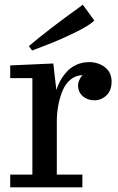

<svg xmlns="http://www.w3.org/2000/svg" viewBox="-20 -805 506 825"><path d="M23.9 0ZM334 0H23.9V-54.7H119.1V-469.2H23.9V-523.9L209 -532.2L222.2 -418Q228 -438 238.8 -457.5Q249.5 -477.1 266.4 -496.1Q283.2 -515.1 308.3 -526.6Q333.5 -538.1 362.8 -538.1Q402.3 -538.1 430.9 -516.1Q459.5 -494.1 459.5 -454.1Q459.5 -416 437.3 -395Q415 -374 384.8 -374Q356.4 -374 335.9 -391.6Q315.4 -409.2 315.4 -439Q315.4 -449.2 320.3 -460Q325.2 -470.7 330.1 -476.6L335.4 -481.9Q306.2 -481.9 283.7 -463.6Q261.2 -445.3 248.8 -415Q236.3 -384.8 230.2 -350.8Q224.1 -316.9 224.1 -280.8V-54.7H334ZM385.3 -716.8Q363.8 -694.8 296.9 -662.6Q230 -630.4 173.8 -609.4L118.2 -587.9L104 -606.9Q143.6 -640.6 201.4 -685.1Q259.3 -729.5 297.9 -756.8L335.9 -784.7Z"/></svg>

Font: Trocchi
Style: Regular
Weight: 400
Designer: vernon adams
Version: Version 1.0; ttfautohint (v0.8) -l 6 -r 50 -G 100